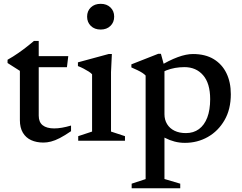

<svg xmlns="http://www.w3.org/2000/svg" viewBox="-20 -736 1264 1004"><path d="M182.5 -131Q182.5 -97.5 203.2 -81Q224 -64.5 263.5 -64.5Q282 -64.5 304 -68.2Q326 -72 351.5 -79.5V-50Q318.5 -27.5 293 -14.2Q267.5 -1 246.8 4.2Q226 9.5 207.5 9.5Q170.5 9.5 142.8 -3.2Q115 -16 99.5 -42.2Q84 -68.5 84 -107.5V-365.5L19.5 -406.5V-423.5Q34 -431.5 48.2 -440.5Q62.5 -449.5 76.5 -459.2Q90.5 -469 104.2 -479.2Q118 -489.5 131.2 -500.2Q144.5 -511 157.5 -522H182.5V-428ZM143 -384.5 143.5 -442.5H337L330 -384.5Z M506.5 -581.5Q474.5 -581.5 455 -600.5Q435.5 -619.5 435.5 -649Q435.5 -678.5 455 -697.2Q474.5 -716 506.5 -716Q538 -716 557.5 -697.2Q577 -678.5 577 -649Q577 -619.5 557.5 -600.5Q538 -581.5 506.5 -581.5ZM565 -453.5 560.5 -359V-48L633.5 -24V0H389V-24L461.5 -48V-347.5Q456 -354 444 -361.8Q432 -369.5 417.2 -377.2Q402.5 -385 387.5 -390.5V-410L548 -453.5Z M1079 -217.5Q1079 -300 1042.2 -342.5Q1005.5 -385 944.5 -385Q919.5 -385 895.5 -380.8Q871.5 -376.5 849.8 -368Q828 -359.5 809 -346L805.5 -385Q835 -403 861 -416Q887 -429 909.5 -437.2Q932 -445.5 951.8 -449.5Q971.5 -453.5 989 -453.5Q1053.5 -453.5 1097.5 -426.8Q1141.5 -400 1164.2 -353Q1187 -306 1187 -243.5Q1187 -164.5 1154 -107.5Q1121 -50.5 1066.8 -19.8Q1012.5 11 947 11Q918.5 11 892.8 4.2Q867 -2.5 842.8 -15Q818.5 -27.5 794 -45.5H840V200L922.5 224.5V248.5H668.5V224.5L741.5 200.5V-341Q734.5 -348.5 724 -355.2Q713.5 -362 699 -369Q684.5 -376 667 -383.5V-399.5L807 -454.5H821.5L840 -387V-138.5Q840 -109.5 853.8 -87Q867.5 -64.5 892.8 -52.2Q918 -40 952 -40Q992 -40 1020.2 -60.8Q1048.5 -81.5 1063.8 -121.2Q1079 -161 1079 -217.5Z"/></svg>

Font: Newsreader 16pt Medium
Style: Regular
Weight: 500
Designer: Hugues Gentile
Foundry: Production Type
Version: Version 1.003